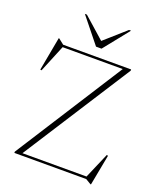

<svg xmlns="http://www.w3.org/2000/svg" viewBox="-171 -1037 956 1160"><g transform="rotate(20 307.5 -457.0)"><path d="M547.5 -715V-707L103.5 -15H515.5L586 -179L594.5 -177L557 20.5H553L519 0H57V-8L499 -700H112.5L40.5 -525L32 -526.5L72 -743H75L110.5 -715ZM467 -935 336.5 -772H301L170 -935H183L318.5 -815L454 -935Z"/></g></svg>

Font: Newsreader Display ExtraLight
Style: Regular
Weight: 275
Designer: Hugues Gentile
Foundry: Production Type
Version: Version 1.001